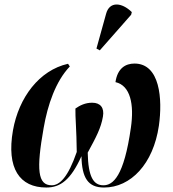

<svg xmlns="http://www.w3.org/2000/svg" viewBox="-20 -828 773 858"><path d="M426 -603 566 -762 569 -774C524 -818 469 -823 454 -766L411 -611ZM187 10C250 10 296 -24 344 -130C346 -33 373 10 445 10C564 10 665 -95 690 -266C707 -386 695 -544 581 -544C541 -544 505 -523 496 -461C563 -446 580 -361 565 -258C534 -39 485 0 442 0C398 0 374 -37 372 -146C410 -216 431 -255 440 -307C447 -346 429 -369 392 -369C361 -369 337 -357 317 -343C316 -304 322 -251 323 -149C284 -36 247 0 211 0C148 0 142 -70 175 -256C193 -360 229 -465 292 -531L284 -543C155 -514 64 -392 38 -246C8 -75 68 10 187 10Z"/></svg>

Font: Noto Serif Display Condensed
Style: Bold Italic
Weight: 700
Width: 3
Italic angle: -12°
Designer: Monotype Design Team
Foundry: Monotype Imaging Inc.
Version: Version 2.009